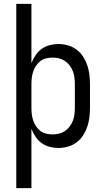

<svg xmlns="http://www.w3.org/2000/svg" viewBox="-20 -755 540 990"><path d="M64 215V-735H142V-429Q150 -450 163 -469.5Q176 -489 194.5 -502.5Q213 -516 235.5 -522Q258 -528 281 -528Q306 -528 330.5 -521Q355 -514 375 -499Q395 -484 408.5 -463Q422 -442 430 -418.5Q438 -395 441 -370Q444 -345 444 -320V-200Q444 -175 441 -150Q438 -125 430 -101.5Q422 -78 408.5 -57Q395 -36 375 -21Q355 -6 330.5 1Q306 8 281 8Q258 8 235.5 2Q213 -4 194.5 -17.5Q176 -31 163 -50.5Q150 -70 142 -91V215ZM251 -62Q268 -62 284.5 -66Q301 -70 315 -79.5Q329 -89 339.5 -103Q350 -117 356 -133Q362 -149 364 -166Q366 -183 366 -200V-320Q366 -337 364 -354Q362 -371 356 -387Q350 -403 339.5 -417Q329 -431 315 -440.5Q301 -450 284.5 -454Q268 -458 251 -458Q234 -458 217.5 -454Q201 -450 188 -440Q175 -430 165.5 -415.5Q156 -401 151 -385.5Q146 -370 144 -353.5Q142 -337 142 -320V-200Q142 -183 144 -166.5Q146 -150 151 -134.5Q156 -119 165.5 -104.5Q175 -90 188 -80Q201 -70 217.5 -66Q234 -62 251 -62Z"/></svg>

Font: Iosevka NFM
Style: Regular
Weight: 400
Monospace: yes
Designer: Belleve Invis
Foundry: Belleve Invis
Version: Version 29.0.4; ttfautohint (v1.8.4);Nerd Fonts 3.3.0